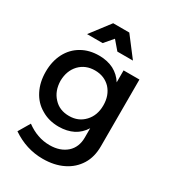

<svg xmlns="http://www.w3.org/2000/svg" viewBox="-222 -877 1081 1196"><g transform="rotate(30 318.0 -278.5)"><path d="M551 -532H437V-446C419 -475 395 -497 365 -513C335 -528 300 -536 261 -536C214 -536 172 -526 136 -505C99 -484 71 -454 51 -416C31 -377 21 -333 21 -283C21 -232 31 -188 51 -149C71 -110 99 -80 136 -59C172 -37 214 -26 261 -26C301 -26 336 -34 366 -49C395 -64 419 -87 437 -116V-49C437 -3 422 34 392 61C361 88 321 102 270 102C239 102 210 97 183 87C156 78 129 63 103 44L54 127C123 174 196 197 275 197C330 197 379 187 421 166C462 146 494 117 517 80C540 43 551 -1 551 -52ZM394 -162C365 -131 329 -116 284 -116C238 -116 201 -131 173 -162C144 -193 130 -232 129 -280C130 -328 144 -367 173 -398C202 -428 239 -443 284 -443C329 -443 366 -428 395 -398C423 -367 437 -328 437 -280C437 -232 423 -193 394 -162ZM457 -614 350 -754H234L127 -614H239L292 -676L345 -614Z"/></g></svg>

Font: Argentum Sans
Style: Regular
Weight: 400
Designer: Julieta Ulanovsky
Foundry: Julieta Ulanovsky
Version: Version 5.001;March 29, 2019;FontCreator 11.5.0.2425 64-bit